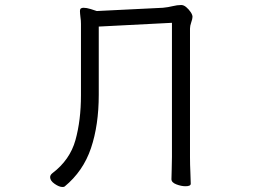

<svg xmlns="http://www.w3.org/2000/svg" viewBox="-20 -733 1040 766"><path d="M666 -642 374 -627V-355Q374 -234 343 -142Q312 -50 238 11Q236 13 229 13Q216 13 198 0.5Q180 -12 180 -26Q180 -35 189 -42Q259 -95 281 -174Q303 -253 303 -353V-607Q303 -623 303 -637.5Q303 -652 301 -664Q300 -673 299.5 -678.5Q299 -684 299 -688Q299 -698 304 -700Q309 -702 313 -702Q325 -702 341.5 -697Q358 -692 366 -689L630 -702Q651 -704 669 -708.5Q687 -713 703 -713Q713 -713 723 -704.5Q733 -696 740.5 -685Q748 -674 748 -666Q748 -658 743 -644Q738 -630 738 -619V-106Q738 -75 739.5 -46Q741 -17 741 0Q741 10 720 10Q703 10 683.5 2.5Q664 -5 664 -18Q664 -30 665 -55.5Q666 -81 666 -107Z"/></svg>

Font: QiushuiShotai
Style: Regular
Weight: 600
Designer: Fontworks Inc.
Foundry: Fontworks Inc.
Version: Version 1.250